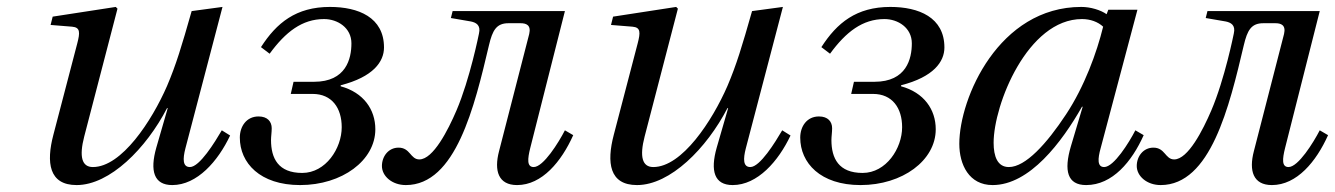

<svg xmlns="http://www.w3.org/2000/svg" viewBox="-20 -522 3852 554"><path d="M126 -450 188 -445C212 -443 211 -428 203 -397L134 -133C113 -53 121 12 201 12C297 12 402 -94 462 -210H464L431 -96C412 -29 424 12 477 12C549 12 609 -57 644 -131L620 -146C600 -112 556 -40 528 -40C507 -40 507 -63 515 -94L622 -502L533 -490C504 -388 488 -335 462 -274C418 -173 331 -40 248 -40C216 -40 208 -70 223 -128L319 -497L314 -502L132 -474Z M672 -125C672 -52 730 12 846 12C967 12 1063 -59 1063 -149C1063 -206 1029 -255 963 -273V-276C1057 -300 1088 -344 1088 -385C1088 -472 1014 -502 932 -502C834 -502 778 -456 733 -386L758 -367C804 -430 852 -467 915 -467C954 -467 994 -442 994 -397C994 -353 979 -286 886 -286H827L819 -251H882C938 -251 966 -210 966 -155C966 -94 920 -23 852 -23C783 -23 762 -65 762 -118C762 -128 764 -140 764 -152C764 -171 752 -186 726 -186C691 -186 672 -157 672 -125Z M1082 -43C1082 -14 1111 12 1151 12C1295 12 1349 -214 1391 -392C1401 -434 1412 -455 1447 -455H1482C1498 -455 1513 -450 1507 -424L1420 -86C1405 -29 1418 12 1472 12C1544 12 1600 -56 1634 -132L1610 -146C1592 -111 1548 -40 1520 -40C1500 -40 1502 -63 1510 -95L1610 -490H1286L1281 -470L1339 -460C1353 -457 1368 -450 1362 -425C1362 -425 1336 -294 1297 -203C1273 -147 1230 -62 1190 -62C1164 -62 1164 -96 1130 -96C1101 -96 1082 -71 1082 -43Z M1743 -450 1805 -445C1829 -443 1828 -428 1820 -397L1751 -133C1730 -53 1738 12 1818 12C1914 12 2019 -94 2079 -210H2081L2048 -96C2029 -29 2041 12 2094 12C2166 12 2226 -57 2261 -131L2237 -146C2217 -112 2173 -40 2145 -40C2124 -40 2124 -63 2132 -94L2239 -502L2150 -490C2121 -388 2105 -335 2079 -274C2035 -173 1948 -40 1865 -40C1833 -40 1825 -70 1840 -128L1936 -497L1931 -502L1749 -474Z M2289 -125C2289 -52 2347 12 2463 12C2584 12 2680 -59 2680 -149C2680 -206 2646 -255 2580 -273V-276C2674 -300 2705 -344 2705 -385C2705 -472 2631 -502 2549 -502C2451 -502 2395 -456 2350 -386L2375 -367C2421 -430 2469 -467 2532 -467C2571 -467 2611 -442 2611 -397C2611 -353 2596 -286 2503 -286H2444L2436 -251H2499C2555 -251 2583 -210 2583 -155C2583 -94 2537 -23 2469 -23C2400 -23 2379 -65 2379 -118C2379 -128 2381 -140 2381 -152C2381 -171 2369 -186 2343 -186C2308 -186 2289 -157 2289 -125Z M2748 -107C2748 -47 2776 12 2844 12C2951 12 3044 -112 3102 -214H3104L3070 -100C3049 -29 3060 12 3114 12C3190 12 3246 -56 3280 -132L3256 -146C3238 -111 3194 -40 3166 -40C3146 -40 3147 -63 3156 -95L3262 -494H3178L3173 -481C3156 -493 3127 -502 3100 -502C2862 -502 2748 -239 2748 -107ZM2847 -110C2847 -220 2945 -467 3102 -467C3126 -467 3148 -459 3163 -445C3145 -371 3109 -272 3056 -192C3000 -107 2939 -40 2891 -40C2858 -40 2847 -71 2847 -110Z M3260 -43C3260 -14 3289 12 3329 12C3473 12 3527 -214 3569 -392C3579 -434 3590 -455 3625 -455H3660C3676 -455 3691 -450 3685 -424L3598 -86C3583 -29 3596 12 3650 12C3722 12 3778 -56 3812 -132L3788 -146C3770 -111 3726 -40 3698 -40C3678 -40 3680 -63 3688 -95L3788 -490H3464L3459 -470L3517 -460C3531 -457 3546 -450 3540 -425C3540 -425 3514 -294 3475 -203C3451 -147 3408 -62 3368 -62C3342 -62 3342 -96 3308 -96C3279 -96 3260 -71 3260 -43Z"/></svg>

Font: Heuristica
Style: Italic
Weight: 400
Italic angle: -13°
Version: Version 1.0.1